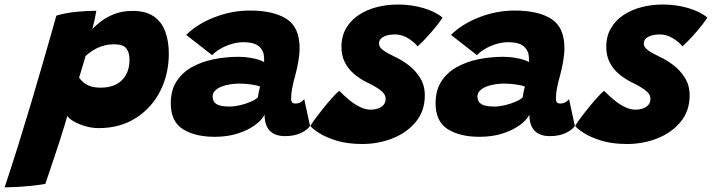

<svg xmlns="http://www.w3.org/2000/svg" viewBox="-128 -582 3070 828"><path d="M-108 226Q-80 142 -51.2 50.2Q-22.5 -41.5 4.2 -131Q31 -220.5 53.2 -298Q75.5 -375.5 91.8 -432.2Q108 -489 115 -514.5Q152.5 -526 198.8 -530.8Q245 -535.5 287.5 -535.5Q284.5 -518 280 -496.8Q275.5 -475.5 270.5 -457.5Q282.5 -470 305.5 -488.2Q328.5 -506.5 363.2 -520.8Q398 -535 444.5 -535Q500.5 -535 534.8 -511.5Q569 -488 584.5 -446.5Q600 -405 600 -350.5Q600 -262 562.8 -189Q525.5 -116 457.5 -72.8Q389.5 -29.5 297.5 -29.5Q267.5 -29.5 238.5 -38.2Q209.5 -47 188.8 -59.2Q168 -71.5 162.5 -82.5Q159 -70 150.5 -41.8Q142 -13.5 130.5 22.2Q119 58 106.8 94.5Q94.5 131 84 162Q73.5 193 67.5 211Q36 216.5 2.2 219.8Q-31.5 223 -60.8 224.5Q-90 226 -108 226ZM307.5 -204Q345.5 -204 373 -218.2Q400.5 -232.5 415.5 -259.5Q430.5 -286.5 430.5 -324.5Q430.5 -355.5 416.8 -373.2Q403 -391 363.5 -391Q342 -391 323.2 -386.2Q304.5 -381.5 289.2 -373.8Q274 -366 261.8 -357.2Q249.5 -348.5 240.5 -340Q239.5 -335 236.8 -325.5Q234 -316 230.5 -304.5Q227 -293 223.5 -281.5Q220 -270 217.5 -261Q215 -252 213 -247.5Q219 -238.5 229.8 -228.5Q240.5 -218.5 259 -211.2Q277.5 -204 307.5 -204Z M798 8Q713 8 660.8 -25Q608.5 -58 608.5 -136.5Q608.5 -192.5 633.2 -231Q658 -269.5 700 -292.8Q742 -316 793.8 -326.5Q845.5 -337 900.5 -337Q924 -337 946.8 -333.5Q969.5 -330 987.2 -324.5Q1005 -319 1011 -313.5Q1011.5 -320.5 1010.8 -335.8Q1010 -351 1005 -360.5Q996.5 -380 976.5 -390Q956.5 -400 921.5 -400Q896.5 -400 870 -392Q843.5 -384 821.5 -371Q799.5 -358 787 -344L675 -431.5Q721.5 -478 796 -507.2Q870.5 -536.5 950.5 -536.5Q1051 -536.5 1107.5 -500.5Q1164 -464.5 1164 -375Q1164 -347.5 1158.5 -316.5Q1153 -285.5 1145 -255.5Q1137.5 -229.5 1132.5 -204.2Q1127.5 -179 1127.5 -158.5Q1127.5 -144.5 1132.2 -140Q1137 -135.5 1145.5 -135.5Q1158 -135.5 1167.5 -140.5Q1177 -145.5 1184 -154.5L1209 -39Q1198 -22 1169.8 -8.5Q1141.5 5 1101 5Q1058 5 1035.5 -18.2Q1013 -41.5 1013 -87.5Q1001.5 -64 971 -42Q940.5 -20 896.5 -6Q852.5 8 798 8ZM862 -122.5Q883 -122.5 907.2 -128.2Q931.5 -134 952.5 -143Q973.5 -152 984 -162Q985.5 -173 988.2 -186.8Q991 -200.5 993.5 -209Q984.5 -213 958.5 -217.2Q932.5 -221.5 904.5 -221.5Q885.5 -221.5 865.2 -218.5Q845 -215.5 827.8 -208.8Q810.5 -202 799.8 -191.2Q789 -180.5 789 -166Q789 -143.5 805.8 -133Q822.5 -122.5 862 -122.5Z M1434 39Q1370 39 1323.2 24.5Q1276.5 10 1247.8 -8.5Q1219 -27 1210.5 -39Q1216 -49 1231 -69.5Q1246 -90 1265.5 -114.2Q1285 -138.5 1303.8 -159.5Q1322.5 -180.5 1335 -190.5Q1354.5 -170.5 1377 -151.8Q1399.5 -133 1423.8 -121Q1448 -109 1471 -109Q1487 -109 1501.8 -114Q1516.5 -119 1525.8 -129.2Q1535 -139.5 1535 -156Q1535 -177 1510.8 -194.5Q1486.5 -212 1452 -228Q1421.5 -243.5 1397 -264.8Q1372.5 -286 1358.5 -314.5Q1344.5 -343 1344.5 -379.5Q1344.5 -426 1364.8 -460.5Q1385 -495 1419.8 -517.8Q1454.5 -540.5 1497.8 -551.5Q1541 -562.5 1588 -562.5Q1647.5 -562.5 1699.5 -546.8Q1751.5 -531 1780.5 -506Q1774.5 -496 1757.8 -474.5Q1741 -453 1718.8 -428.2Q1696.5 -403.5 1673 -382Q1659 -400.5 1631.8 -417Q1604.5 -433.5 1576 -433.5Q1565 -433.5 1552.8 -431.8Q1540.5 -430 1530 -425.5Q1519.5 -421 1513 -413.2Q1506.5 -405.5 1506.5 -394Q1506.5 -378.5 1523.8 -365.8Q1541 -353 1577 -336Q1605.5 -323 1634.8 -300.5Q1664 -278 1684 -245.8Q1704 -213.5 1704 -170.5Q1704 -103.5 1665.5 -56.8Q1627 -10 1565.5 14.5Q1504 39 1434 39Z M1940 8Q1855 8 1802.8 -25Q1750.5 -58 1750.5 -136.5Q1750.5 -192.5 1775.2 -231Q1800 -269.5 1842 -292.8Q1884 -316 1935.8 -326.5Q1987.5 -337 2042.5 -337Q2066 -337 2088.8 -333.5Q2111.5 -330 2129.2 -324.5Q2147 -319 2153 -313.5Q2153.5 -320.5 2152.8 -335.8Q2152 -351 2147 -360.5Q2138.5 -380 2118.5 -390Q2098.5 -400 2063.5 -400Q2038.5 -400 2012 -392Q1985.5 -384 1963.5 -371Q1941.5 -358 1929 -344L1817 -431.5Q1863.5 -478 1938 -507.2Q2012.5 -536.5 2092.5 -536.5Q2193 -536.5 2249.5 -500.5Q2306 -464.5 2306 -375Q2306 -347.5 2300.5 -316.5Q2295 -285.5 2287 -255.5Q2279.5 -229.5 2274.5 -204.2Q2269.5 -179 2269.5 -158.5Q2269.5 -144.5 2274.2 -140Q2279 -135.5 2287.5 -135.5Q2300 -135.5 2309.5 -140.5Q2319 -145.5 2326 -154.5L2351 -39Q2340 -22 2311.8 -8.5Q2283.5 5 2243 5Q2200 5 2177.5 -18.2Q2155 -41.5 2155 -87.5Q2143.5 -64 2113 -42Q2082.5 -20 2038.5 -6Q1994.5 8 1940 8ZM2004 -122.5Q2025 -122.5 2049.2 -128.2Q2073.5 -134 2094.5 -143Q2115.5 -152 2126 -162Q2127.5 -173 2130.2 -186.8Q2133 -200.5 2135.5 -209Q2126.5 -213 2100.5 -217.2Q2074.5 -221.5 2046.5 -221.5Q2027.5 -221.5 2007.2 -218.5Q1987 -215.5 1969.8 -208.8Q1952.5 -202 1941.8 -191.2Q1931 -180.5 1931 -166Q1931 -143.5 1947.8 -133Q1964.5 -122.5 2004 -122.5Z M2576 39Q2512 39 2465.2 24.5Q2418.5 10 2389.8 -8.5Q2361 -27 2352.5 -39Q2358 -49 2373 -69.5Q2388 -90 2407.5 -114.2Q2427 -138.5 2445.8 -159.5Q2464.5 -180.5 2477 -190.5Q2496.5 -170.5 2519 -151.8Q2541.5 -133 2565.8 -121Q2590 -109 2613 -109Q2629 -109 2643.8 -114Q2658.5 -119 2667.8 -129.2Q2677 -139.5 2677 -156Q2677 -177 2652.8 -194.5Q2628.5 -212 2594 -228Q2563.5 -243.5 2539 -264.8Q2514.5 -286 2500.5 -314.5Q2486.5 -343 2486.5 -379.5Q2486.5 -426 2506.8 -460.5Q2527 -495 2561.8 -517.8Q2596.5 -540.5 2639.8 -551.5Q2683 -562.5 2730 -562.5Q2789.5 -562.5 2841.5 -546.8Q2893.5 -531 2922.5 -506Q2916.5 -496 2899.8 -474.5Q2883 -453 2860.8 -428.2Q2838.5 -403.5 2815 -382Q2801 -400.5 2773.8 -417Q2746.5 -433.5 2718 -433.5Q2707 -433.5 2694.8 -431.8Q2682.5 -430 2672 -425.5Q2661.5 -421 2655 -413.2Q2648.5 -405.5 2648.5 -394Q2648.5 -378.5 2665.8 -365.8Q2683 -353 2719 -336Q2747.5 -323 2776.8 -300.5Q2806 -278 2826 -245.8Q2846 -213.5 2846 -170.5Q2846 -103.5 2807.5 -56.8Q2769 -10 2707.5 14.5Q2646 39 2576 39Z"/></svg>

Font: Grandstander Thin ExtraBold
Style: Italic
Weight: 800
Italic angle: -15°
Version: Version 1.200